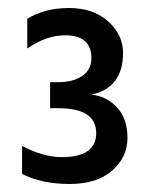

<svg xmlns="http://www.w3.org/2000/svg" viewBox="-20 -847 373 479"><path d="M35 -413V-483Q88 -455 134 -455Q220 -455 220 -515Q220 -577 126 -577H105V-642H126Q162 -642 185 -657.5Q208 -673 208 -702Q208 -759 142 -759Q96 -759 48 -726V-800Q91 -827 152 -827Q213 -827 250 -793.5Q287 -760 287 -715Q287 -628 208 -611Q246 -607 272 -579Q298 -551 298 -503Q298 -455 260 -421.5Q222 -388 153.5 -388Q85 -388 35 -413Z"/></svg>

Font: Hind Colombo Medium
Style: Regular
Weight: 500
Designer: Jyotish Sonowal, Aditi Pimprikar
Foundry: Indian Type Foundry
Version: Version 1.000;PS 1.0;hotconv 1.0.86;makeotf.lib2.5.63406; tt